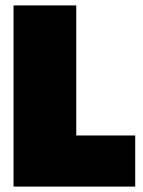

<svg xmlns="http://www.w3.org/2000/svg" viewBox="-20 -690 529 710"><path d="M480 0H30V-670H262V-189H480Z"/></svg>

Font: Titillium Web
Style: Black
Weight: 900
Version: Version 1.001;PS 35.000;hotconv 1.0.70;makeotf.lib2.5.55311